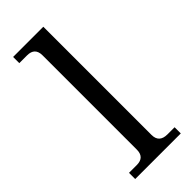

<svg xmlns="http://www.w3.org/2000/svg" viewBox="-248 -815 858 858"><g transform="rotate(-45 181.5 -385.5)"><path d="M331.1 0H43V-39.1H92.3Q141.1 -39.1 141.1 -87.9V-683.6Q141.1 -732.4 92.3 -732.4H43V-771.5H233.9V-87.9Q233.9 -39.1 286.1 -39.1H331.1Z"/></g></svg>

Font: Munson
Style: Regular
Weight: 400
Designer: Paul James MIller
Foundry: High-Logic / Made with FontCreator
Version: Version 2.10;May 5, 2019;FontCreator 11.5.0.2430 64-bit